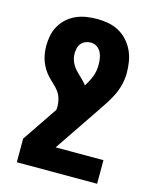

<svg xmlns="http://www.w3.org/2000/svg" viewBox="-112 -605 724 896"><g transform="rotate(15 250.0 -156.5)"><path d="M56 215V101L171 -69Q171 -73 171.5 -77Q172 -81 172 -85Q172 -103 167 -121.5Q162 -140 151 -155Q140 -170 126 -182.5Q112 -195 99.5 -208.5Q87 -222 77 -238Q67 -254 60.5 -271.5Q54 -289 51 -307.5Q48 -326 48 -345Q48 -371 53 -396Q58 -421 71 -443.5Q84 -466 103.5 -483Q123 -500 146 -510Q169 -520 194.5 -524Q220 -528 246 -528Q273 -528 300 -523Q327 -518 351 -505Q375 -492 393.5 -471.5Q412 -451 423.5 -426.5Q435 -402 439.5 -374.5Q444 -347 444 -320Q444 -289 436 -259Q428 -229 413.5 -201.5Q399 -174 381.5 -148.5Q364 -123 347 -97L213 101H444V215ZM270 -214Q286 -238 296.5 -264.5Q307 -291 307 -320Q307 -336 305 -351.5Q303 -367 296 -381.5Q289 -396 275.5 -405Q262 -414 246 -414Q233 -414 220.5 -409Q208 -404 199.5 -394Q191 -384 188 -371Q185 -358 185 -345Q185 -325 193 -306Q201 -287 214.5 -272Q228 -257 243 -243.5Q258 -230 270 -214Z"/></g></svg>

Font: Iosevka Term Curly Heavy
Style: Regular
Weight: 900
Designer: Belleve Invis
Foundry: Belleve Invis
Version: Version 32.3.0